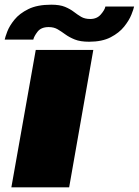

<svg xmlns="http://www.w3.org/2000/svg" viewBox="-33 -799 592 819"><path d="M15.5 0 119.5 -586H365L262 0ZM347 -621Q309.5 -621 286 -630.5Q262.5 -640 245.8 -652.2Q229 -664.5 213 -674Q197 -683.5 174.5 -683.5Q142.5 -683.5 127.2 -663.8Q112 -644 109 -630H-13Q-11 -640.5 -1.8 -664.8Q7.5 -689 28.8 -715.2Q50 -741.5 88 -760.2Q126 -779 185.5 -779Q222 -779 244.2 -769.8Q266.5 -760.5 282 -748.5Q297.5 -736.5 313.2 -727.2Q329 -718 352 -718Q380.5 -718 397.2 -737.5Q414 -757 416.5 -771H539Q537 -760.5 527.5 -736.5Q518 -712.5 496.8 -685.8Q475.5 -659 439 -640Q402.5 -621 347 -621Z"/></svg>

Font: Anybody UltraExpanded ExtraBold
Style: Italic
Weight: 800
Width: 9
Italic angle: -10°
Designer: Tyler Finck
Foundry: Etcetera Type Company
Version: Version 1.010; ttfautohint (v1.8.3) -l 8 -r 50 -G 200 -x 14 